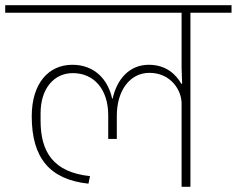

<svg xmlns="http://www.w3.org/2000/svg" viewBox="-40 -718 910 738"><path d="M658 0H692V-669H850V-698H-20V-669H658V-456L660 -396H657C637 -431 599 -469 532 -469C456 -469 409 -412 393 -339H391C375 -413 323 -469 238 -469C147 -469 82 -398 82 -271C82 -111 151 -28 300 -12L306 -41C165 -56 116 -134 116 -254V-283C116 -377 167 -437 240 -437C321 -437 376 -375 376 -275V-184H409V-273C409 -372 461 -438 534 -438C617 -438 658 -371 658 -320Z"/></svg>

Font: IBM Plex Devanagari ExtraLight
Style: Regular
Weight: 200
Designer: Mike Abbink, Paul van der Laan, Pieter van Rosmalen, Erin McLaughlin
Foundry: Bold Monday
Version: Version 1.0